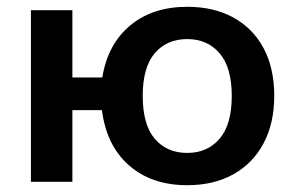

<svg xmlns="http://www.w3.org/2000/svg" viewBox="-20 -535 874 565"><path d="M531 10Q426 10 359.5 -48.5Q293 -107 280 -211H193V0H71V-505H193V-307H281Q297 -405 363 -460Q429 -515 531 -515Q609 -515 666.5 -483.5Q724 -452 755.5 -393.5Q787 -335 787 -253Q787 -172 755.5 -113Q724 -54 666.5 -22Q609 10 531 10ZM531 -85Q590 -85 626 -126.5Q662 -168 662 -253Q662 -337 626 -378.5Q590 -420 531 -420Q471 -420 435.5 -378.5Q400 -337 400 -253Q400 -168 435.5 -126.5Q471 -85 531 -85Z"/></svg>

Font: MulishBold
Style: Bold
Weight: 700
Designer: Vernon Adams
Foundry: Vernon Adams
Version: Version 3.602; ttfautohint (v1.8.3)